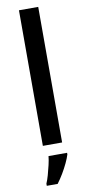

<svg xmlns="http://www.w3.org/2000/svg" viewBox="-106 -800 487 1060"><g transform="rotate(-10 137.0 -269.5)"><path d="M191 0H83V-760H191ZM208 70Q202 90 189.5 116.5Q177 143 161 170Q145 197 127 221H66V209Q74 191 81.5 164.5Q89 138 95.5 110Q102 82 104 61H208Z"/></g></svg>

Font: Noto Sans Javanese Medium
Style: Regular
Weight: 500
Version: Version 2.004